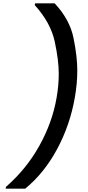

<svg xmlns="http://www.w3.org/2000/svg" viewBox="-20 -954 532 1160"><path d="M14 186 16 175Q138 69 217 -72Q296 -213 322 -364Q335 -437 335 -509Q335 -590 310.5 -703.5Q286 -817 190 -923L192 -934H310Q402 -836 424.5 -723Q447 -610 447 -529Q447 -449 432 -364Q403 -198 325 -53Q247 92 132 186Z"/></svg>

Font: Fz Poppins Med
Style: Italic
Weight: 500
Italic angle: -10°
Designer: Ninad Kale (Devanagari), Jonny Pinhorn (Latin)
Foundry: Indian Type Foundry
Version: Vit hóa bi Vntype.Com & FontZin.Com